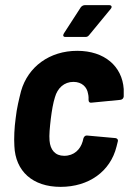

<svg xmlns="http://www.w3.org/2000/svg" viewBox="-20 -720 502 748"><path d="M235 -576H312C318 -576 322 -577 327 -583L411 -685C418 -693 415 -700 405 -700H311C305 -700 299 -697 295 -692L229 -590C224 -582 226 -576 235 -576ZM216 8C326 8 410 -52 434 -149L439 -169C441 -177 436 -181 430 -182L319 -192C313 -193 307 -188 305 -181L302 -169C293 -138 269 -113 230 -113C195 -113 176 -136 173 -172C171 -194 174 -223 178 -258C182 -290 187 -319 194 -341C204 -377 230 -401 266 -401C299 -401 319 -381 323 -355C324 -350 325 -346 325 -341C325 -338 325 -334 325 -331C325 -323 329 -319 336 -320L449 -331C456 -332 461 -336 462 -344C462 -354 462 -364 462 -373C456 -462 387 -522 281 -522C173 -522 89 -460 62 -365C55 -337 45 -298 41 -259C36 -223 34 -182 36 -151C40 -53 107 8 216 8Z"/></svg>

Font: Barlow Semi Condensed
Style: Bold Italic
Weight: 700
Width: 4
Italic angle: -7°
Designer: Jeremy Tribby
Foundry: Tribby Type
Version: Version 1.422;hotconv 1.0.109;makeotfexe 2.5.65596